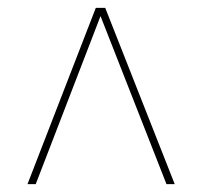

<svg xmlns="http://www.w3.org/2000/svg" viewBox="-20 -734 515 489"><path d="M50 -265H71L236 -693L404 -265H425L248 -714H224Z"/></svg>

Font: Noto Serif Display SemiCondensed SemiBold
Style: Regular
Weight: 600
Width: 4
Designer: Monotype Design Team
Foundry: Monotype Imaging Inc.
Version: Version 2.009